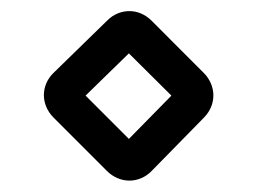

<svg xmlns="http://www.w3.org/2000/svg" viewBox="-20 -413 461 344"><path d="M171.9 -106.4C183.1 -95.2 197.7 -89.4 211.9 -89.4C226.1 -89.4 240.7 -95.2 251.9 -106.9L346.2 -203.1C356.9 -214.4 362.3 -228 362.3 -242.2C362.3 -256.3 356.4 -271 345.2 -282.2L251.5 -376C239.7 -387.7 225.6 -393.1 211.9 -393.1C197.7 -393.1 183.6 -387.7 172.4 -376.5L76.2 -282.7C64.4 -271.5 58.6 -256.8 58.6 -242.7C58.6 -228.5 64.4 -213.9 75.7 -202.6ZM210.9 -164.1 133.3 -241.7 210.9 -317.4 287.1 -241.7Z"/></svg>

Font: Pfont
Style: Regular
Weight: 400
Designer: Damoon Khanjanzadeh
Foundry: pfont
Version: Version 1.000;PS 000.300;hotconv 1.0.88;makeotf.lib2.5.64775